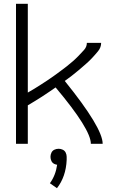

<svg xmlns="http://www.w3.org/2000/svg" viewBox="-20 -755 615 1008"><path d="M64 0V-735H126V-269Q143 -279 160 -289L195 -311Q212 -322 229.5 -333.5Q247 -345 263.5 -357Q280 -369 297 -381.5Q314 -394 330 -406.5Q346 -419 362 -433Q378 -447 392 -461.5Q406 -476 421 -492.5Q436 -509 436 -530H511Q511 -506 495 -486.5Q479 -467 463 -450Q447 -433 429 -417.5Q411 -402 393 -386.5Q375 -371 356.5 -357Q338 -343 320 -330Q519 -84 519 0H457Q457 -76 272 -296Q256 -285 240 -274Q221 -261 201 -248L161 -223Q143 -213 126 -202V0ZM279 233 242 207Q272 166 280 110Q273 109 266 106Q255 101 250 90.5Q245 80 245 68.5Q245 57 250 46.5Q255 36 265.5 31Q276 26 288 26Q299 26 309.5 31Q320 36 325 46.5Q330 57 330 68V70V85Q326 173 279 233ZM330 79V70V74Z"/></svg>

Font: Jozsika Light
Style: Regular
Weight: 300
Monospace: yes
Designer: Belleve Invis
Foundry: Belleve Invis
Version: 2.1.0